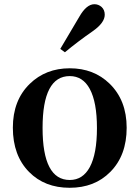

<svg xmlns="http://www.w3.org/2000/svg" viewBox="-20 -875 661 911"><path d="M118 -59Q41 -137 41 -269Q41 -399 121 -477Q197 -551 311 -551Q425 -551 500 -478Q581 -399 581 -269Q581 -137 503 -59Q429 16 310.5 16Q192 16 118 -59ZM311 -21Q373 -21 406 -82Q440 -145 440 -267.5Q440 -390 406 -453Q373 -514 311 -514Q182 -514 182 -268Q182 -21 311 -21ZM288 -627 266 -643 356 -795Q390 -855 428 -855Q447 -855 462 -842Q477 -828 477 -805Q477 -767 420 -727Q348 -677 288 -627Z"/></svg>

Font: GenRyuMin TW B
Style: Regular
Weight: 700
Version: Version 1.501;PS 1;hotconv 16.6.51;makeotf.lib2.5.65220